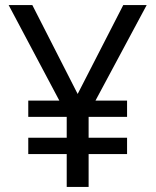

<svg xmlns="http://www.w3.org/2000/svg" viewBox="-20 -734 612 754"><path d="M285 -365 464 -714H556L355 -339H479V-275H328V-193H479V-129H328V0H242V-129H91V-193H242V-275H91V-339H213L14 -714H107Z"/></svg>

Font: Noto Sans Tifinagh SIL
Style: Regular
Weight: 400
Designer: JamraPatel
Foundry: JamraPatel LLC
Version: Version 2.006; ttfautohint (v1.8.4.7-5d5b)